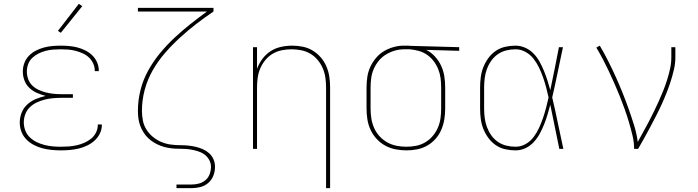

<svg xmlns="http://www.w3.org/2000/svg" viewBox="-20 -776 3640 1001"><path d="M297 8Q273 8 248.5 5.5Q224 3 201 -3Q178 -9 156 -20.5Q134 -32 117 -49.5Q100 -67 91.5 -90Q83 -113 83 -137Q83 -164 93 -189Q103 -214 123 -232Q143 -250 167.5 -260Q192 -270 218 -276Q195 -282 173 -291.5Q151 -301 133.5 -317.5Q116 -334 107.5 -356.5Q99 -379 99 -403Q99 -426 107 -447.5Q115 -469 130.5 -485Q146 -501 166 -511.5Q186 -522 208 -528Q230 -534 252.5 -536Q275 -538 297 -538Q319 -538 341 -536Q363 -534 384 -528.5Q405 -523 425 -513Q445 -503 461 -487.5Q477 -472 486 -451.5Q495 -431 495 -409Q495 -408 495 -407Q495 -406 495 -405H474Q474 -405 474 -406Q474 -407 474 -408Q474 -428 465.5 -446Q457 -464 443 -477Q429 -490 411 -498Q393 -506 374 -511Q355 -516 335.5 -517.5Q316 -519 297 -519Q277 -519 257.5 -517.5Q238 -516 218.5 -511Q199 -506 181 -497Q163 -488 148.5 -474.5Q134 -461 127 -442Q120 -423 120 -403Q120 -383 127 -363.5Q134 -344 148.5 -330Q163 -316 181.5 -307.5Q200 -299 219.5 -294Q239 -289 259.5 -287Q280 -285 300 -285H360V-266H300Q278 -266 256 -264Q234 -262 212.5 -256.5Q191 -251 171 -241.5Q151 -232 135.5 -217Q120 -202 112 -181Q104 -160 104 -138Q104 -116 112 -95.5Q120 -75 135.5 -60Q151 -45 170.5 -35.5Q190 -26 211 -20.5Q232 -15 253.5 -13Q275 -11 297 -11Q318 -11 338.5 -12.5Q359 -14 379.5 -18.5Q400 -23 419.5 -31.5Q439 -40 455 -53Q471 -66 480.5 -85Q490 -104 490 -125Q490 -125 490 -125.5Q490 -126 490 -127H511Q511 -126 511 -125.5Q511 -125 511 -124Q511 -101 500.5 -79.5Q490 -58 472.5 -42.5Q455 -27 434 -17Q413 -7 390 -1.5Q367 4 343.5 6Q320 8 297 8ZM297 -605 282 -615 391 -756 409 -744Z M900 205V186H978Q998 186 1017 181Q1036 176 1051 163.5Q1066 151 1073 132Q1080 113 1080 93Q1080 74 1070 56.5Q1060 39 1044 28Q1028 17 1009 11.5Q990 6 971 3Q952 0 932.5 0Q913 0 893.5 -1Q874 -2 855 -5.5Q836 -9 817.5 -16Q799 -23 782.5 -33Q766 -43 752 -56.5Q738 -70 727.5 -87Q717 -104 710.5 -122Q704 -140 701.5 -159.5Q699 -179 699 -198Q699 -253 712.5 -306.5Q726 -360 752.5 -408Q779 -456 814 -498.5Q849 -541 889 -578.5Q929 -616 972 -650Q1015 -684 1059 -716H699V-735H1093V-716Q1047 -685 1003 -651Q959 -617 918 -579.5Q877 -542 840.5 -500Q804 -458 776.5 -410Q749 -362 734.5 -308Q720 -254 720 -198Q720 -173 725 -147.5Q730 -122 743.5 -100.5Q757 -79 777 -62.5Q797 -46 820.5 -36Q844 -26 869.5 -22.5Q895 -19 921 -19H922Q942 -19 961.5 -17Q981 -15 1000.5 -10.5Q1020 -6 1038 2Q1056 10 1070.5 23Q1085 36 1093 54.5Q1101 73 1101 93Q1101 117 1092.5 139.5Q1084 162 1066 177.5Q1048 193 1025 199Q1002 205 978 205Z M1680 205V-320Q1680 -345 1676.5 -370.5Q1673 -396 1663 -419.5Q1653 -443 1636.5 -463Q1620 -483 1598 -496Q1576 -509 1550.5 -514Q1525 -519 1500 -519Q1475 -519 1449.5 -514Q1424 -509 1402 -496Q1380 -483 1363.5 -463Q1347 -443 1337 -419.5Q1327 -396 1323.5 -370.5Q1320 -345 1320 -320V0H1299V-530H1320V-417Q1330 -445 1348 -469Q1366 -493 1390.5 -509Q1415 -525 1444.5 -531.5Q1474 -538 1503 -538Q1531 -538 1558.5 -532.5Q1586 -527 1610 -512.5Q1634 -498 1652.5 -476.5Q1671 -455 1682 -429Q1693 -403 1697 -375.5Q1701 -348 1701 -320V205Z M2099 8Q2071 8 2042.5 2.5Q2014 -3 1989 -16.5Q1964 -30 1944 -51.5Q1924 -73 1912 -99Q1900 -125 1895.5 -153Q1891 -181 1891 -210V-320Q1891 -347 1895 -374.5Q1899 -402 1910.5 -427Q1922 -452 1940 -473.5Q1958 -495 1981.5 -509Q2005 -523 2031.5 -530.5Q2058 -538 2086 -538Q2089 -538 2092.5 -538Q2096 -538 2100 -538Q2105 -538 2109 -538Q2113 -538 2118 -537L2374 -530V-511L2202 -516Q2228 -503 2248 -481Q2268 -459 2280 -433Q2292 -407 2296.5 -378Q2301 -349 2301 -320V-210Q2301 -182 2296.5 -154Q2292 -126 2281 -100Q2270 -74 2251 -52.5Q2232 -31 2207.5 -17Q2183 -3 2155 2.5Q2127 8 2099 8ZM2099 -11Q2125 -11 2150 -16Q2175 -21 2197 -34Q2219 -47 2236 -67Q2253 -87 2263 -110.5Q2273 -134 2276.5 -159Q2280 -184 2280 -210V-320Q2280 -344 2277 -368Q2274 -392 2265 -414.5Q2256 -437 2241.5 -456.5Q2227 -476 2207 -490Q2187 -504 2163.5 -510.5Q2140 -517 2116 -519H2100Q2097 -519 2093.5 -519Q2090 -519 2087 -519Q2062 -519 2038 -512Q2014 -505 1992.5 -492Q1971 -479 1955 -459.5Q1939 -440 1929 -417.5Q1919 -395 1915.5 -370Q1912 -345 1912 -320V-210Q1912 -184 1916 -158.5Q1920 -133 1930.5 -109Q1941 -85 1959 -65.5Q1977 -46 1999.5 -33.5Q2022 -21 2047.5 -16Q2073 -11 2099 -11Z M2668 8Q2641 8 2614 2Q2587 -4 2564.5 -19.5Q2542 -35 2526 -57Q2510 -79 2500 -104Q2490 -129 2486.5 -156Q2483 -183 2483 -210V-320Q2483 -347 2486.5 -374Q2490 -401 2500 -426Q2510 -451 2526 -473Q2542 -495 2564.5 -510.5Q2587 -526 2614 -532Q2641 -538 2668 -538Q2694 -538 2718.5 -527Q2743 -516 2761.5 -497Q2780 -478 2793 -454.5Q2806 -431 2816 -406.5Q2826 -382 2834 -357Q2842 -332 2849 -306Q2861 -362 2872 -418Q2883 -474 2894 -530H2915Q2901 -465 2887.5 -399Q2874 -333 2859 -268Q2875 -201 2888.5 -134Q2902 -67 2917 0H2896Q2884 -57 2872.5 -115Q2861 -173 2849 -230Q2842 -204 2834.5 -178.5Q2827 -153 2817 -128Q2807 -103 2794 -79Q2781 -55 2762.5 -35Q2744 -15 2719.5 -3.5Q2695 8 2668 8ZM2668 -11Q2696 -11 2720.5 -25Q2745 -39 2762 -61.5Q2779 -84 2790.5 -109.5Q2802 -135 2811 -161Q2820 -187 2827 -214Q2834 -241 2840 -268Q2834 -295 2827 -321.5Q2820 -348 2811 -373.5Q2802 -399 2790 -424Q2778 -449 2761 -470.5Q2744 -492 2719.5 -505.5Q2695 -519 2668 -519Q2643 -519 2619 -513Q2595 -507 2575 -493Q2555 -479 2541 -459Q2527 -439 2518.5 -416Q2510 -393 2507 -368.5Q2504 -344 2504 -320V-210Q2504 -186 2507 -161.5Q2510 -137 2518.5 -114Q2527 -91 2541 -71Q2555 -51 2575 -37Q2595 -23 2619 -17Q2643 -11 2668 -11Z M3286 0Q3286 -35 3277.5 -70Q3269 -105 3259 -139Q3249 -173 3237 -206.5Q3225 -240 3212 -272.5Q3199 -305 3184.5 -338Q3170 -371 3155 -403Q3140 -435 3123.5 -466.5Q3107 -498 3089 -528L3107 -538Q3130 -499 3150.5 -458.5Q3171 -418 3189.5 -377Q3208 -336 3225 -294Q3242 -252 3257 -209.5Q3272 -167 3285.5 -124Q3299 -81 3305 -36Q3319 -62 3333.5 -88Q3348 -114 3362 -140.5Q3376 -167 3389 -194Q3402 -221 3414.5 -248.5Q3427 -276 3438 -303.5Q3449 -331 3458 -359.5Q3467 -388 3473.5 -417.5Q3480 -447 3480 -477V-530H3501V-477Q3501 -445 3493.5 -413Q3486 -381 3476 -350Q3466 -319 3454 -289Q3442 -259 3428.5 -229.5Q3415 -200 3400 -171Q3385 -142 3370 -113.5Q3355 -85 3339 -56.5Q3323 -28 3307 0Z"/></svg>

Font: Iosevka Curly Thin Extended
Style: Regular
Weight: 100
Width: 7
Monospace: yes
Designer: Belleve Invis
Foundry: Belleve Invis
Version: Version 11.1.0; ttfautohint (v1.8.3)